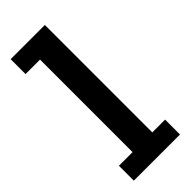

<svg xmlns="http://www.w3.org/2000/svg" viewBox="-198 -615 647 647"><g transform="rotate(-45 126.0 -291.5)"><path d="M14 0V-71H79V-512H10V-583H173V-71H234V0Z"/></g></svg>

Font: Rokkitt SemiBold Medium
Style: Regular
Weight: 500
Version: Version 3.103